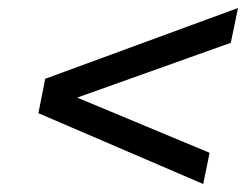

<svg xmlns="http://www.w3.org/2000/svg" viewBox="-20 -590 622 480"><path d="M557 -483 173 -346 504 -208 488 -130 76 -307 93 -393 575 -570Z"/></svg>

Font: Idrija
Style: Italic
Weight: 500
Italic angle: -11.3°
Designer: Julieta Ulanovsky
Foundry: Julieta Ulanovsky
Version: Version 7.200